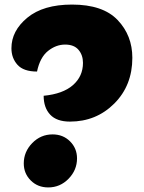

<svg xmlns="http://www.w3.org/2000/svg" viewBox="-20 -795 629 840"><path d="M286 -263Q228 -263 199.5 -293.5Q171 -324 171 -376Q255 -384 299 -422.5Q343 -461 343 -520Q343 -554 323.5 -577Q304 -600 265 -600Q225 -600 190 -572Q155 -544 142 -482Q83 -482 56.5 -511.5Q30 -541 30 -584Q30 -660 99.5 -717.5Q169 -775 295 -775Q430 -775 494.5 -707.5Q559 -640 559 -542Q559 -421 480 -342Q401 -263 286 -263ZM191 25Q145 25 114.5 -5.5Q84 -36 84 -80Q84 -131 121 -169Q158 -207 210 -207Q256 -207 286.5 -176.5Q317 -146 317 -102Q317 -51 280 -13Q243 25 191 25Z"/></svg>

Font: Lemonada
Style: Bold
Weight: 700
Designer: Mohamed Gaber (Arabic), Eduardo Tunni (Latin)
Foundry: Kief Type Foundry
Version: Version 4.004